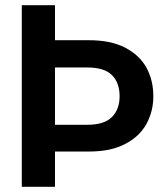

<svg xmlns="http://www.w3.org/2000/svg" viewBox="-20 -720 639 740"><path d="M64 0V-700H192V-565H323Q407 -565 462 -536.5Q517 -508 544 -460Q571 -411 571 -349Q571 -292 545 -243.5Q519 -195 464 -166Q409 -136 323 -136H192V0ZM192 -239H315Q382 -239 411.5 -269Q441 -299 441 -349Q441 -401 411.5 -430.5Q382 -460 315 -460H192Z"/></svg>

Font: Rethink Sans
Style: Bold
Weight: 700
Designer: The Rethink Sans project authors (Hans Thiessen). DM Sans designed by Colophon Foundry.
Foundry: Rethink Communications LLC
Version: Version 1.001